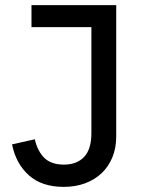

<svg xmlns="http://www.w3.org/2000/svg" viewBox="-20 -718 559 750"><path d="M434 -698V-185Q434 -140 419 -103.5Q404 -67 377 -41.5Q350 -16 312.5 -2Q275 12 229 12Q143 12 92.5 -33.5Q42 -79 27 -154L116 -174Q126 -129 152.5 -102Q179 -75 230 -75Q280 -75 308.5 -105Q337 -135 337 -198V-612H103V-698Z"/></svg>

Font: IBM Plex Sans Thai Text
Style: Regular
Weight: 450
Designer: Mike Abbink, Paul van der Laan, Pieter van Rosmalen, Ben Mitchell, Mark Frömberg
Foundry: Bold Monday
Version: Version 1.1